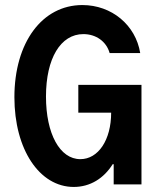

<svg xmlns="http://www.w3.org/2000/svg" viewBox="-20 -730 640 760"><path d="M290 -284H420C420 -176 369 -100 298 -100C217 -100 162 -200 162 -348C162 -499 220 -595 310 -595C360 -595 401 -566 414 -520H535C517 -631 422 -710 306 -710C147 -710 37 -562 37 -345C37 -139 136 10 272 10C337 10 391 -24 426 -80H430V0H540V-394H290Z"/></svg>

Font: CommitMono
Style: 700Regular
Weight: 700
Monospace: yes
Designer: Eigil Nikolajsen
Foundry: Eigil Nikolajsen
Version: Version 1.143